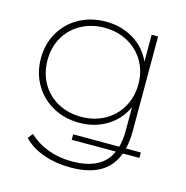

<svg xmlns="http://www.w3.org/2000/svg" viewBox="-106 -623 894 921"><g transform="rotate(15 341.0 -163.0)"><path d="M632 67H550Q526 133 469.5 165Q413 197 323 197Q251 197 189 175Q127 153 90 113L109 88Q149 126 203.5 146.5Q258 167 322 167Q472 167 515 67H296V40H525Q535 4 535 -46V-159Q506 -95 446 -58Q386 -21 309 -21Q236 -21 177.5 -53.5Q119 -86 85.5 -143.5Q52 -201 52 -273Q52 -345 85.5 -402Q119 -459 177.5 -491Q236 -523 309 -523Q386 -523 446.5 -486.5Q507 -450 536 -385V-519H568V-50Q568 3 558 40H632ZM536 -273Q536 -337 506.5 -387Q477 -437 425.5 -465Q374 -493 310 -493Q246 -493 194.5 -465Q143 -437 114 -387Q85 -337 85 -273Q85 -208 114 -157.5Q143 -107 194.5 -79Q246 -51 310 -51Q374 -51 425.5 -79Q477 -107 506.5 -158Q536 -209 536 -273Z"/></g></svg>

Font: Montserrat Alternates ExLight
Style: Regular
Weight: 275
Designer: Julieta Ulanovsky
Foundry: Julieta Ulanovsky
Version: Version 7.200